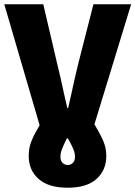

<svg xmlns="http://www.w3.org/2000/svg" viewBox="-30 -670 632 896"><path d="M286 206Q196 206 150 165Q104 124 104 58Q104 29 111.5 4Q119 -21 136 -52Q153 -83 180 -128L160 -68L-10 -650H172L236 -376Q245 -341 252.5 -307Q260 -273 267.5 -238.5Q275 -204 284 -166H288Q297 -204 304.5 -238.5Q312 -273 319.5 -307Q327 -341 336 -376L406 -650H582L404 -68L388 -128Q416 -82 433 -51Q450 -20 458 4.5Q466 29 466 58Q466 124 420.5 165Q375 206 286 206ZM286 100Q300 100 310 90Q320 80 320 62Q320 44 312 25Q304 6 287 -24H282Q267 6 259.5 25Q252 44 252 62Q252 80 262 90Q272 100 286 100Z"/></svg>

Font: Source Sans 3 ExtraLight Black
Style: Regular
Weight: 900
Version: Version 3.052;hotconv 1.1.0;makeotfexe 2.6.0